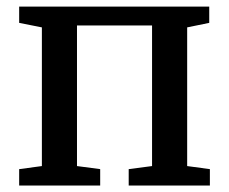

<svg xmlns="http://www.w3.org/2000/svg" viewBox="-20 -576 712 596"><path d="M39.5 0V-51L110 -60.5V-491L39.5 -505V-555.5H629.5V-505L561 -491V-60.5L631.5 -51V0H379.5V-51L452 -60.5V-497H219V-60.5L291 -51V0Z"/></svg>

Font: Merriweather Medium
Style: Regular
Weight: 500
Version: Version 2.100